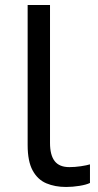

<svg xmlns="http://www.w3.org/2000/svg" viewBox="-20 -734 388 764"><path d="M243 10Q199 10 164.5 -4.5Q130 -19 110 -55.5Q90 -92 90 -157V-714H179V-165Q179 -117 197.5 -93Q216 -69 256 -69Q278 -69 301.5 -72.5Q325 -76 338 -80V-6Q324 1 296.5 5.5Q269 10 243 10Z"/></svg>

Font: eng115
Style: Regular
Weight: 400
Designer: Monotype Design Team
Foundry: Monotype Imaging Inc.
Version: Version 2.013